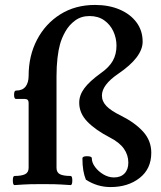

<svg xmlns="http://www.w3.org/2000/svg" viewBox="-20 -746 652 778"><path d="M39 4Q32 4 32 -15Q32 -33 39 -33Q67 -33 81.5 -40Q96 -47 96 -66V-329Q96 -345 81 -345H45Q37 -345 37 -362Q37 -379 45 -379Q71 -379 83.5 -395Q96 -411 96 -439Q96 -520 130 -585Q164 -650 224.5 -688Q285 -726 365 -726Q421 -726 464.5 -707.5Q508 -689 533 -655.5Q558 -622 558 -577Q558 -546 533.5 -513.5Q509 -481 459 -447Q393 -402 393 -359Q393 -335 411.5 -316Q430 -297 469 -278Q527 -249 560 -212.5Q593 -176 593 -127Q593 -62 546 -25Q499 12 428 12Q374 12 328 -18Q321 -35 317.5 -56Q314 -77 314 -104Q314 -113 332 -113Q352 -113 352 -105Q352 -87 365.5 -69Q379 -51 399.5 -39Q420 -27 442 -27Q469 -27 484.5 -43Q500 -59 500 -87Q500 -118 482 -143.5Q464 -169 425 -189Q367 -219 334 -253Q301 -287 301 -330Q301 -360 321.5 -388Q342 -416 389 -450Q422 -473 437 -499.5Q452 -526 452 -561Q452 -591 439.5 -618.5Q427 -646 402.5 -663.5Q378 -681 343 -681Q309 -681 284.5 -663Q260 -645 245 -618.5Q230 -592 223 -566Q217 -545 213 -511.5Q209 -478 209 -437V-66Q209 -47 223 -40Q237 -33 266 -33Q273 -33 273 -15Q273 4 266 4Q223 1 201 0.5Q179 0 152 0Q125 0 103 0.5Q81 1 39 4Z"/></svg>

Font: Junicode SmExp
Style: Bold
Weight: 700
Width: 6
Designer: Peter S. Baker
Version: Version 2.205; ttfautohint (v1.8.4)